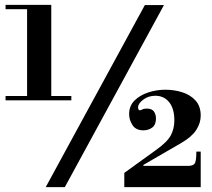

<svg xmlns="http://www.w3.org/2000/svg" viewBox="-20 -774 878 794"><path d="M3 -359V-377H92V-736H3V-754H192V-377H275V-359ZM169 0 579 -753H658L248 0ZM494 0V-59L627 -155Q673 -188 687 -215.5Q701 -243 701 -276Q701 -325 679.5 -351.5Q658 -378 622 -378Q594 -378 572.5 -362Q551 -346 551 -330Q551 -318 559 -318Q563 -318 569 -321.5Q575 -325 587 -325Q608 -325 616.5 -313Q625 -301 625 -284Q625 -258 609.5 -246.5Q594 -235 573 -235Q542 -235 528 -256.5Q514 -278 514 -302Q514 -336 536 -358Q558 -380 592.5 -391.5Q627 -403 664 -403Q700 -403 733.5 -392.5Q767 -382 788.5 -358.5Q810 -335 810 -296Q810 -265 791.5 -236.5Q773 -208 730 -183L573 -92V-88H758Q778 -88 785 -97.5Q792 -107 792 -147H810V0Z"/></svg>

Font: Libre Bodoni
Style: Bold
Weight: 700
Designer: Pablo Impallari, Rodrigo Fuenzalida
Foundry: Impallari Type
Version: Version 2.005;gftools[0.9.23]